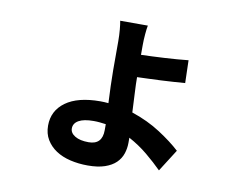

<svg xmlns="http://www.w3.org/2000/svg" viewBox="-77 -738 1154 916"><g transform="rotate(10 500.0 -279.5)"><path d="M452 -135Q438 -137 423 -138.5Q408 -140 393 -140Q345 -140 320.5 -126Q296 -112 296 -87Q296 -65 320 -50.5Q344 -36 386 -36Q452 -36 452 -106ZM740 38Q707 5 665.5 -29.5Q624 -64 574 -91V-66Q574 -39 565.5 -13.5Q557 12 537 31.5Q517 51 483.5 62.5Q450 74 401 74Q356 74 316 64.5Q276 55 246.5 35.5Q217 16 199.5 -13Q182 -42 182 -81Q182 -153 240.5 -195.5Q299 -238 408 -238Q418 -238 427.5 -237.5Q437 -237 447 -236Q445 -278 443.5 -319.5Q442 -361 442 -395V-535Q442 -564 439.5 -591.5Q437 -619 434 -633H568Q565 -619 562.5 -590.5Q560 -562 560 -536V-490Q584 -491 613.5 -492Q643 -493 673.5 -495Q704 -497 733.5 -499Q763 -501 788 -504L791 -394Q766 -392 736 -390Q706 -388 675.5 -386.5Q645 -385 615 -384Q585 -383 560 -382Q560 -350 562.5 -304.5Q565 -259 567 -212Q645 -186 706.5 -146Q768 -106 808 -69Z"/></g></svg>

Font: SpoqaHanSans-Bold
Style: Regular
Weight: 700
Designer: [Spoqa Han Sans] Dong-huui Kim \uAE40 \uB3D9 \uD718   [Noto Sans] Ryoko NISHIZUKA \u897F \u585A \u6DBC \u5B50  (kana & i
Foundry: Spoqa (http://www.spoqa-han-sans.com)
Version: Version 2.000